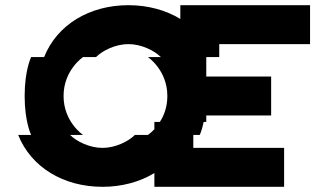

<svg xmlns="http://www.w3.org/2000/svg" viewBox="-20 -720 1215 740"><path d="M600 -500H550C550 -500 625 -450 625 -350C625 -308 612 -274 596 -250H575V-222C561 -207 550 -200 550 -200H500C475 -175 425 -150 375 -150C325 -150 275 -175 250 -200H300C300 -200 225 -250 225 -350C225 -450 300 -500 300 -500H350C375 -525 425 -550 475 -550C525 -550 575 -525 600 -500ZM50 -200C100 -75 225 0 375 0C450 0 519 -19 575 -53V0H1075V-150H725V-200H750C750 -200 758 -217 765 -250H775V-275H1025V-425H775V-500H825V-550H1175V-700H675V-647C619 -681 550 -700 475 -700C325 -700 200 -625 150 -500H100C100 -500 75 -450 75 -350C75 -250 100 -200 100 -200Z"/></svg>

Font: LS-VG5000 Bold Shifted
Style: Regular
Weight: 400
Designer: Justin Bihan, 2021
Foundry: Justin Bihan, 2021
Version: Version 1.000;Glyphs 3.1.2 (3151)